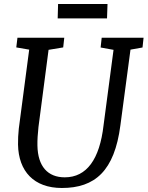

<svg xmlns="http://www.w3.org/2000/svg" viewBox="-20 -937 743 967"><path d="M70.8 -209C73.2 -74.2 150.9 9.8 291.5 9.8C458 9.8 556.6 -75.7 586.4 -306.2L637.2 -687L697.8 -697.8L703.1 -747.1H492.2L486.8 -697.8L551.8 -686L501.5 -305.7C481.9 -134.8 416.5 -43.9 306.2 -43.9C220.7 -43.9 170.4 -98.6 168.5 -204.1C168 -231.9 169.9 -262.2 173.8 -297.9L224.6 -686L298.3 -698.2L303.7 -747.1H67.9L62 -698.2L127 -687L74.7 -289.6C71.8 -260.7 70.3 -234.4 70.8 -209ZM270.5 -844.2H519L521.5 -917H272.5Z"/></svg>

Font: Merriweather
Style: Italic
Weight: 400
Italic angle: -7.5°
Designer: Eben Sorkin
Foundry: Eben Sorkin
Version: Version 1.001